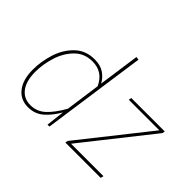

<svg xmlns="http://www.w3.org/2000/svg" viewBox="-149 -1001 1276 1276"><g transform="rotate(45 489.5 -363.0)"><path d="M518 -733 414 0H396L411 -130Q375 -67 330 -28.5Q285 10 222 10Q151 10 109.5 -43Q68 -96 68 -190Q68 -266 92.5 -344Q117 -422 172 -475.5Q227 -529 311 -529Q366 -529 401 -505Q436 -481 455 -445L496 -736ZM90 -191Q90 -105 125.5 -58Q161 -11 223 -11Q284 -11 328.5 -52Q373 -93 417 -171L451 -416Q409 -509 311 -509Q235 -509 185.5 -459Q136 -409 113 -335.5Q90 -262 90 -191ZM979 -519 976 -501 596 -21H901L896 0H564L567 -18L948 -499H661L664 -519Z"/></g></svg>

Font: Fira Sans Thin
Style: Italic
Weight: 250
Italic angle: -8°
Designer: Carrois Corporate & Edenspiekermann AG
Foundry: Carrois Corporate GbR & Edenspiekermann AG
Version: Version 4.203